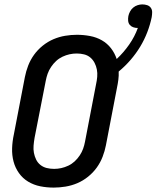

<svg xmlns="http://www.w3.org/2000/svg" viewBox="-20 -840 711 872"><path d="M224 12Q192 12 162.5 6Q133 0 108 -15Q83 -30 66 -54Q49 -78 41.5 -106.5Q34 -135 35 -166.5Q36 -198 43 -230L93 -490Q98 -516 108 -542Q118 -568 134.5 -591Q151 -614 174 -632.5Q197 -651 223 -662Q249 -673 276 -677.5Q303 -682 329 -682Q359 -682 388.5 -676.5Q418 -671 442.5 -657Q467 -643 484 -621Q501 -599 510 -572Q542 -602 567 -638Q592 -674 606 -713H604Q594 -713 584.5 -716.5Q575 -720 569 -727.5Q563 -735 562 -745.5Q561 -756 563 -767Q565 -777 570.5 -787.5Q576 -798 585 -805.5Q594 -813 605 -816.5Q616 -820 626 -820Q638 -820 648.5 -816.5Q659 -813 665 -804.5Q671 -796 671 -785Q671 -774 669 -762Q662 -728 649 -694Q636 -660 617 -628.5Q598 -597 573.5 -568.5Q549 -540 519 -515Q520 -497 517.5 -478Q515 -459 511 -440L461 -180Q456 -154 446 -128Q436 -102 419.5 -79Q403 -56 380 -37.5Q357 -19 331 -8Q305 3 277.5 7.5Q250 12 224 12ZM226 -73Q242 -73 258 -76.5Q274 -80 290 -87.5Q306 -95 319 -107Q332 -119 342 -134Q352 -149 357.5 -164.5Q363 -180 366 -196L416 -456Q420 -474 421.5 -491Q423 -508 420 -524Q417 -540 409.5 -554.5Q402 -569 390 -579Q378 -589 362 -593Q346 -597 328 -597Q312 -597 296 -593.5Q280 -590 264 -582.5Q248 -575 235 -563Q222 -551 212 -536Q202 -521 196.5 -505.5Q191 -490 188 -474L137 -214Q134 -196 132.5 -179Q131 -162 134 -146Q137 -130 144 -115.5Q151 -101 163.5 -91Q176 -81 192 -77Q208 -73 226 -73Z"/></svg>

Font: Lode Dark
Style: Bold Italic
Weight: 700
Italic angle: -11°
Monospace: yes
Designer: Belleve Invis
Foundry: Belleve Invis
Version: Version 29.2.0; ttfautohint (v1.8.3)